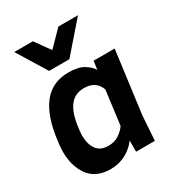

<svg xmlns="http://www.w3.org/2000/svg" viewBox="-189 -892 929 1017"><g transform="rotate(-30 276.0 -383.5)"><path d="M2 0ZM525 -530H396ZM189 13Q89 13 46 -62Q14 -116 14 -193Q14 -222 19 -255Q36 -398 92.5 -470.5Q149 -543 249 -543Q309 -543 342.5 -522Q376 -501 389 -478L396 -530H525L475 -150L465 0H350V-69Q326 -34 283.5 -10.5Q241 13 189 13ZM239 -100Q279 -100 306.5 -119.5Q334 -139 347 -159L374 -367Q352 -430 279 -430Q222 -430 190.5 -388Q159 -346 149 -262Q145 -237 145 -217Q145 -164 168 -132Q191 -100 239 -100ZM441 -601ZM289 -601H165L55 -780H169L235 -688L325 -780H445Z"/></g></svg>

Font: Tanohe Sans SemiBold
Style: Italic
Weight: 600
Designer: Village Type and Design LLC & Cristiano Sobral
Foundry: Cooper Hewitt Smithsonian Design Museum
Version: Version 1.00;September 29, 2021;FontCreator 13.0.0.2655 64-b